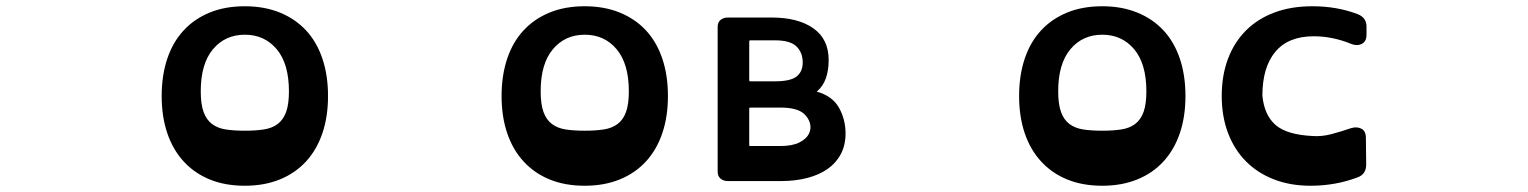

<svg xmlns="http://www.w3.org/2000/svg" viewBox="-20 -580 4887 614"><path d="M763 14Q700 14 651 -6Q602 -26 567.5 -63.5Q533 -101 515 -154Q497 -207 497 -273Q497 -339 515 -392.5Q533 -446 567.5 -483Q602 -520 651 -540Q700 -560 763 -560Q825 -560 874.5 -540Q924 -520 958.5 -483Q993 -446 1011 -392.5Q1029 -339 1029 -273Q1029 -207 1011 -154Q993 -101 958.5 -63.5Q924 -26 874.5 -6Q825 14 763 14ZM763 -469Q700 -469 661 -422.5Q622 -376 622 -288Q622 -247 631 -222Q640 -197 658 -183.5Q676 -170 702 -166Q728 -162 763 -162Q797 -162 823.5 -166Q850 -170 868 -183.5Q886 -197 895 -222Q904 -247 904 -288Q904 -376 865 -422.5Q826 -469 763 -469Z M1850 14Q1787 14 1738 -6Q1689 -26 1654.5 -63.5Q1620 -101 1602 -154Q1584 -207 1584 -273Q1584 -339 1602 -392.5Q1620 -446 1654.5 -483Q1689 -520 1738 -540Q1787 -560 1850 -560Q1912 -560 1961.5 -540Q2011 -520 2045.5 -483Q2080 -446 2098 -392.5Q2116 -339 2116 -273Q2116 -207 2098 -154Q2080 -101 2045.5 -63.5Q2011 -26 1961.5 -6Q1912 14 1850 14ZM1850 -469Q1787 -469 1748 -422.5Q1709 -376 1709 -288Q1709 -247 1718 -222Q1727 -197 1745 -183.5Q1763 -170 1789 -166Q1815 -162 1850 -162Q1884 -162 1910.5 -166Q1937 -170 1955 -183.5Q1973 -197 1982 -222Q1991 -247 1991 -288Q1991 -376 1952 -422.5Q1913 -469 1850 -469Z M2592 -287Q2642 -273 2663 -235.5Q2684 -198 2684 -153Q2684 -116 2669 -87.5Q2654 -59 2627 -40Q2600 -21 2562 -11Q2524 -1 2479 -1H2308Q2293 -1 2284 -9Q2275 -17 2275 -31V-494Q2275 -509 2284.5 -516.5Q2294 -524 2308 -524H2447Q2532 -524 2581 -489.5Q2630 -455 2630 -388Q2630 -355 2621 -329.5Q2612 -304 2592 -287ZM2379 -451Q2376 -451 2376 -448V-323Q2376 -320 2379 -320H2459Q2508 -320 2527.5 -335.5Q2547 -351 2547 -380Q2547 -412 2527 -431.5Q2507 -451 2459 -451ZM2379 -236Q2376 -236 2376 -233V-115Q2376 -113 2379 -113H2475Q2514 -113 2536.5 -124.5Q2559 -136 2567 -152.5Q2575 -169 2570 -186.5Q2565 -204 2550 -217Q2528 -236 2475 -236Z M3505 14Q3442 14 3393 -6Q3344 -26 3309.5 -63.5Q3275 -101 3257 -154Q3239 -207 3239 -273Q3239 -339 3257 -392.5Q3275 -446 3309.5 -483Q3344 -520 3393 -540Q3442 -560 3505 -560Q3567 -560 3616.5 -540Q3666 -520 3700.5 -483Q3735 -446 3753 -392.5Q3771 -339 3771 -273Q3771 -207 3753 -154Q3735 -101 3700.5 -63.5Q3666 -26 3616.5 -6Q3567 14 3505 14ZM3505 -469Q3442 -469 3403 -422.5Q3364 -376 3364 -288Q3364 -247 3373 -222Q3382 -197 3400 -183.5Q3418 -170 3444 -166Q3470 -162 3505 -162Q3539 -162 3565.5 -166Q3592 -170 3610 -183.5Q3628 -197 3637 -222Q3646 -247 3646 -288Q3646 -376 3607 -422.5Q3568 -469 3505 -469Z M4300 -440Q4241 -464 4181 -464Q4100 -464 4058.5 -414.5Q4017 -365 4017 -274Q4023 -212 4059 -180.5Q4095 -149 4178 -145Q4207 -143 4237.5 -151Q4268 -159 4300 -170Q4319 -176 4333.5 -168.5Q4348 -161 4348 -139L4349 -54Q4349 -23 4322 -13Q4251 14 4171 14Q4106 14 4053.5 -6.5Q4001 -27 3964 -64.5Q3927 -102 3907 -155Q3887 -208 3887 -273Q3887 -339 3907 -392Q3927 -445 3964.5 -482.5Q4002 -520 4055.5 -540Q4109 -560 4177 -560Q4255 -560 4321 -535Q4350 -524 4350 -495V-469Q4350 -447 4334.5 -439.5Q4319 -432 4300 -440Z"/></svg>

Font: OpenDyslexic3
Style: Bold
Weight: 700
Designer: Abelardo Gonzalez
Version: Version 1.000;PS 001.001;hotconv 1.0.56